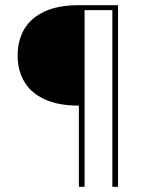

<svg xmlns="http://www.w3.org/2000/svg" viewBox="-20 -720 569 740"><path d="M435 -700V0H413V-681H306V0H284V-313H283Q204 -313 151.5 -337.5Q99 -362 73.5 -405.5Q48 -449 48 -506Q48 -565 74 -608.5Q100 -652 152.5 -676Q205 -700 283 -700Z"/></svg>

Font: Albert Sans Thin
Style: Regular
Weight: 250
Designer: Andreas Rasmussen
Foundry: a.Foundry
Version: Version 1.025